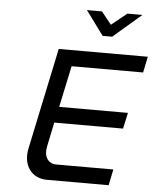

<svg xmlns="http://www.w3.org/2000/svg" viewBox="-59 -929 793 979"><g transform="rotate(5 338.0 -440.0)"><path d="M220 -670 111 -153C92 -65 138 0 219 0H534L551 -82H259C216 -82 193 -119 204 -169L230 -294H582L600 -376H248L293 -588H659L676 -670ZM346 -880 437 -756H486L630 -880H553L474 -816L423 -880Z"/></g></svg>

Font: LT Wave Mono
Style: Italic
Weight: 400
Designer: Daniel Lyons
Version: Version 2.5 (Glyphs App)